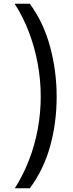

<svg xmlns="http://www.w3.org/2000/svg" viewBox="-20 -852 394 1037"><path d="M60 165Q105 94 136.5 13Q168 -68 184 -155Q200 -242 200 -330Q200 -419 184 -506.5Q168 -594 137 -676.5Q106 -759 59 -832H141Q216 -729 251 -598Q286 -467 286 -329Q286 -190 251 -63Q216 64 141 165Z"/></svg>

Font: binaryhoriontal115
Style: Book
Weight: 400
Designer: Jelle Bosma - Monotype Design Team
Foundry: Monotype Imaging Inc.
Version: Version 2.003